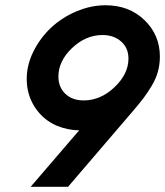

<svg xmlns="http://www.w3.org/2000/svg" viewBox="-20 -720 636 740"><path d="M386.7 -699.7Q478 -699.7 537.1 -642.3Q596.2 -585 596.2 -502Q596.2 -471.7 588.6 -444.1Q581.1 -416.5 564.5 -388.9Q547.9 -361.3 532.5 -341.1Q517.1 -320.8 490.7 -290L242.2 0H98.1L285.2 -217.8Q242.2 -217.8 197.8 -235.8Q145 -259.3 114 -307.4Q83 -355.5 83 -416Q83 -469.7 108.9 -521.7Q134.8 -573.7 176.3 -612.8Q217.8 -651.9 273.7 -675.8Q329.6 -699.7 386.7 -699.7ZM375 -585Q310.5 -585 257.8 -534.9Q205.1 -484.9 205.1 -424.8Q205.1 -384.3 231.7 -358.6Q258.3 -333 302.7 -333Q367.7 -333 421.4 -384Q475.1 -435.1 475.1 -494.1Q475.1 -535.2 446.8 -560.1Q418.5 -585 375 -585Z"/></svg>

Font: HK Grotesk Legacy
Style: Bold Italic
Weight: 700
Italic angle: -13°
Designer: Alfredo Marco Pradil
Foundry: Hanken Design Co.
Version: Version 2.022;PS 002.022;hotconv 1.0.88;makeotf.lib2.5.64775